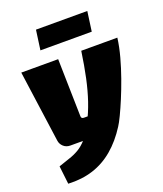

<svg xmlns="http://www.w3.org/2000/svg" viewBox="-163 -813 955 1125"><g transform="rotate(-20 314.5 -250.0)"><path d="M629 -500Q622 -445 605.5 -384.5Q589 -324 568 -265Q547 -206 525.5 -154.5Q504 -103 485.5 -64.5Q467 -26 455 -8Q408 66 349.5 115.5Q291 165 221 187.5Q151 210 66 206L53 93Q89 80 120.5 70Q152 60 180.5 43.5Q209 27 236 -3.5Q263 -34 290 -88Q319 -145 339.5 -205.5Q360 -266 375.5 -338Q391 -410 404 -500ZM260 -500 268 -142Q268 -126 284 -126H340L299 0H154Q129 0 112 -15.5Q95 -31 92 -53L30 -500ZM517 -707 500 -584H180L197 -707Z"/></g></svg>

Font: Exo 2 Black
Style: Italic
Weight: 900
Italic angle: -8°
Designer: Natanael Gama
Foundry: Natanael Gama
Version: Version 2.010